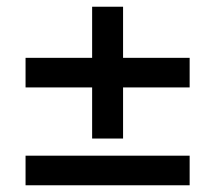

<svg xmlns="http://www.w3.org/2000/svg" viewBox="-20 -551 640 571"><path d="M254 -139V-291H56V-379H254V-531H346V-379H544V-291H346V-139ZM56 0V-88H544V0Z"/></svg>

Font: Nunito Sans 12pt ExtraLight
Style: Bold
Weight: 700
Version: Version 3.101;gftools[0.9.27]